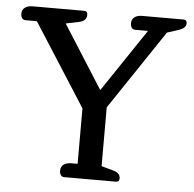

<svg xmlns="http://www.w3.org/2000/svg" viewBox="-51 -746 806 797"><g transform="rotate(5 352.5 -347.5)"><path d="M246 0Q236 0 231 -7Q226 -14 226 -25Q226 -42 238 -51Q250 -60 271 -60H296V-291L76 -635H29Q19 -635 14 -642Q9 -649 9 -661Q9 -677 21 -686Q33 -695 54 -695H268Q282 -695 282 -679Q282 -653 249 -647L196 -636L363 -373L539 -635H486Q476 -635 471 -642Q466 -649 466 -661Q466 -677 477.5 -686Q489 -695 510 -695H682Q696 -695 696 -680Q696 -661 668 -651L618 -635L396 -304V-59L443 -46Q475 -38 475 -15Q475 0 461 0Z"/></g></svg>

Font: Maitree Medium
Style: Regular
Weight: 500
Designer: CadsonDemak Team
Foundry: CadsonDemak
Version: Version 1.010